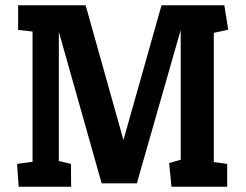

<svg xmlns="http://www.w3.org/2000/svg" viewBox="-20 -711 935 731"><path d="M51 0 45 -87 104 -95V-591L49 -597V-691H306L450 -178L595 -691H834L849 -598L794 -586V-94L845 -87V0H633L624 -90L668 -103V-597L501 -13H367L204 -590V-98L250 -87L251 0Z"/></svg>

Font: Kreon Light
Style: Regular
Weight: 300
Designer: Julia Petretta
Foundry: Julia Petretta and Eli Heuer
Version: Version 2.002